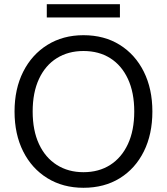

<svg xmlns="http://www.w3.org/2000/svg" viewBox="-20 -879 792 911"><path d="M376 12Q279 12 205 -33.5Q131 -79 90 -160.5Q49 -242 49 -350Q49 -457 90 -538.5Q131 -620 205 -666Q279 -712 376 -712Q475 -712 548.5 -666Q622 -620 662.5 -538.5Q703 -457 703 -350Q703 -242 662.5 -160.5Q622 -79 548.5 -33.5Q475 12 376 12ZM376 -62Q449 -62 503 -96.5Q557 -131 587 -195.5Q617 -260 617 -350Q617 -440 587 -504.5Q557 -569 503 -603Q449 -637 376 -637Q304 -637 249.5 -603Q195 -569 165 -504.5Q135 -440 135 -350Q135 -260 165 -195.5Q195 -131 249.5 -96.5Q304 -62 376 -62ZM202 -796V-859H549V-796Z"/></svg>

Font: DM Sans 10pt
Style: Regular
Weight: 400
Version: Version 4.004;gftools[0.9.30]